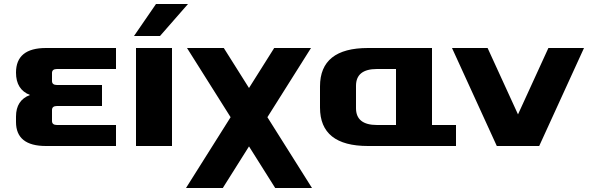

<svg xmlns="http://www.w3.org/2000/svg" viewBox="-20 -730 2950 960"><path d="M60 -120V-147Q60 -229 130 -255Q60 -282 60 -367Q60 -490 210 -490H560V-385H265Q240 -385 240 -365V-325Q240 -305 265 -305H490V-200H265Q240 -200 240 -180V-125Q240 -105 265 -105H560V0H210Q60 0 60 -120Z M660 0V-490H840V0ZM650 -550 760 -710H920L780 -550Z M910 210 1133 -144 915 -490H1099L1225 -290L1351 -490H1535L1317 -144L1540 210H1356L1225 2L1094 210Z M1580 -192V-298Q1580 -490 1820 -490H2140V-105H2260V0H1820Q1580 0 1580 -192ZM1760 -189Q1760 -105 1865 -105H1960V-385H1865Q1760 -385 1760 -301Z M2240 -490H2418L2570 -158L2722 -490H2900L2676 0H2464Z"/></svg>

Font: Xolonium
Style: Bold
Weight: 700
Designer: Severin Meyer
Version: Version 4.2